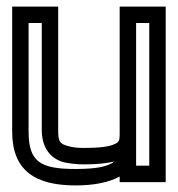

<svg xmlns="http://www.w3.org/2000/svg" viewBox="-20 -529 540 584"><path d="M210 35C265 35 311 26 344 8V25H369H459H484V0V-484V-509H459H369H344V-484V-119C344 -101 341 -96 329 -91C313 -83 284 -79 236 -79C214 -79 199 -81 186 -85C161 -92 157 -99 157 -134V-484V-509H132H42H17V-484V-129C17 -10 87 35 210 35ZM394 -119V-184V-459H434V-25H394V-59V-119ZM210 -15C102 -15 67 -37 67 -129V-459H107V-134C107 -86 128 -49 172 -36C189 -32 211 -29 236 -29C273 -29 305 -32 328 -38C309 -22 272 -15 210 -15Z"/></svg>

Font: Gamestation DisplayOutline
Style: Regular
Weight: 400
Designer: Jonas Hecksher
Foundry: Jonas Hecksher, Playtypeª, e-types AS
Version: Version 1.003